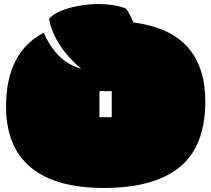

<svg xmlns="http://www.w3.org/2000/svg" viewBox="-20 -897 1048 952"><path d="M495 35Q255 35 132.5 -67Q10 -169 10 -369Q10 -637 197 -735Q227 -665 273 -619.5Q319 -574 383 -556Q346 -586 312 -626Q278 -666 254.5 -712Q231 -758 223 -803Q240 -825 278.5 -841.5Q317 -858 367 -867.5Q417 -877 469 -877Q506 -877 541 -871.5Q576 -866 605 -854Q615 -841 624 -823.5Q633 -806 641 -786Q825 -761 911.5 -662Q998 -563 998 -395Q998 -172 871 -68.5Q744 35 495 35ZM473 -316H534V-445H473Z"/></svg>

Font: Oi
Style: Regular
Weight: 400
Designer: Kostas Bartsokas, Mohamad Dakak
Foundry: Foundry5
Version: Version 4.000